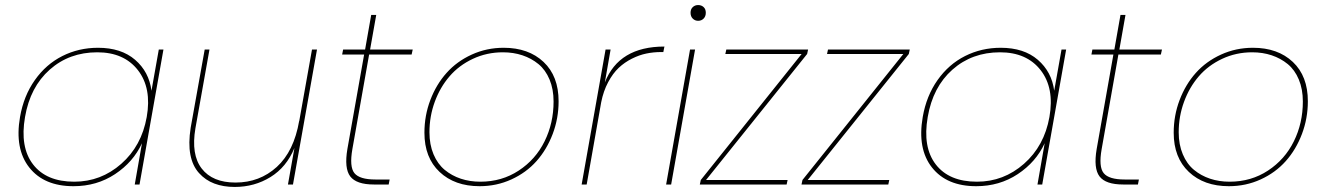

<svg xmlns="http://www.w3.org/2000/svg" viewBox="-20 -738 5307 768"><path d="M60.1 -270Q74.7 -354.5 119.4 -417.7Q164.1 -481 229.5 -513.9Q294.9 -546.9 372.1 -546.9Q464.8 -546.9 520.5 -498.8Q576.2 -450.7 585.9 -375L615.2 -540H633.8L538.1 0H519L547.9 -165Q513.2 -89.8 440.2 -41.5Q367.2 6.8 273.9 6.8Q156.2 6.8 97.2 -67.9Q38.1 -142.6 60.1 -270ZM369.1 -528.8Q257.3 -528.8 179 -459.5Q100.6 -390.1 80.1 -270Q59.1 -149.4 112.3 -80.3Q165.5 -11.2 276.9 -11.2Q383.8 -11.2 465.1 -82.8Q546.4 -154.3 566.9 -270Q587.4 -385.7 531.7 -457.3Q476.1 -528.8 369.1 -528.8Z M1248 -540 1151.9 0H1131.8L1157.7 -146Q1126 -69.3 1062 -29.8Q998 9.8 918.9 9.8Q873.5 9.8 837.6 -3.7Q801.8 -17.1 775.9 -45.9Q750 -74.7 741.5 -119.6Q732.9 -164.6 742.7 -227.1L798.8 -540H817.9L761.7 -225.1Q743.7 -119.6 786.9 -63.7Q830.1 -7.8 921.9 -7.8Q1018.6 -7.8 1087.2 -70.3Q1155.8 -132.8 1176.8 -254.9V-252.9L1228 -540Z M1369.6 -142.1 1436.5 -520H1348.6L1352.5 -540H1440.4L1464.8 -678.2H1484.9L1460.4 -540H1630.9L1626.5 -520H1456.5L1389.6 -142.1Q1377 -70.8 1397.7 -45.4Q1418.5 -20 1481.4 -20H1538.6L1534.7 0H1475.6Q1405.8 0 1381.1 -32.2Q1356.4 -64.5 1369.6 -142.1Z M2214.4 -333Q2214.4 -264.2 2190.7 -201.9Q2167 -139.6 2126 -93.5Q2085 -47.4 2025.6 -20.3Q1966.3 6.8 1898.4 6.8Q1798.8 6.8 1738.3 -50.3Q1677.7 -107.4 1677.7 -207Q1677.7 -275.9 1701.4 -338.1Q1725.1 -400.4 1766.4 -446.5Q1807.6 -492.7 1867.2 -519.8Q1926.8 -546.9 1994.6 -546.9Q2094.2 -546.9 2154.3 -490.2Q2214.4 -433.6 2214.4 -333ZM1697.8 -209Q1697.8 -159.7 1714.1 -120.8Q1730.5 -82 1758.8 -58.6Q1787.1 -35.2 1823.2 -23.2Q1859.4 -11.2 1901.4 -11.2Q1987.3 -11.2 2054.9 -55.7Q2122.6 -100.1 2158.4 -172.9Q2194.3 -245.6 2194.3 -332Q2194.3 -381.3 2178.2 -419.9Q2162.1 -458.5 2133.8 -481.7Q2105.5 -504.9 2069.6 -516.8Q2033.7 -528.8 1991.7 -528.8Q1927.2 -528.8 1871.6 -502.7Q1815.9 -476.6 1778.1 -432.6Q1740.2 -388.7 1719 -330.6Q1697.8 -272.5 1697.8 -209Z M2326.7 0H2306.6L2402.3 -540H2422.4L2399.4 -408.2Q2455.6 -551.8 2637.7 -551.8L2633.3 -529.8H2624.5Q2594.2 -529.8 2565.7 -523.9Q2537.1 -518.1 2507.8 -503.4Q2478.5 -488.8 2454.8 -466.6Q2431.2 -444.3 2412.4 -408.9Q2393.6 -373.5 2384.8 -329.1Z M2644.5 0 2740.2 -540H2760.3L2664.6 0ZM2772.5 -654.8Q2759.8 -654.8 2751 -663.6Q2742.2 -672.4 2742.2 -687Q2742.2 -701.2 2751 -709.5Q2759.8 -717.8 2772.5 -717.8Q2785.6 -717.8 2794.4 -709.7Q2803.2 -701.7 2803.2 -687Q2803.2 -672.4 2794.4 -663.6Q2785.6 -654.8 2772.5 -654.8Z M3212.4 -540 3208.5 -522 2804.2 -18.1H3130.4L3126.5 0H2779.3L2783.2 -18.1L3186.5 -522H2881.3L2885.3 -540Z M3619.1 -540 3615.2 -522 3210.9 -18.1H3537.1L3533.2 0H3186L3189.9 -18.1L3593.3 -522H3288.1L3292 -540Z M3670.9 -270Q3685.5 -354.5 3730.2 -417.7Q3774.9 -481 3840.3 -513.9Q3905.8 -546.9 3982.9 -546.9Q4075.7 -546.9 4131.3 -498.8Q4187 -450.7 4196.8 -375L4226.1 -540H4244.6L4148.9 0H4129.9L4158.7 -165Q4124 -89.8 4051 -41.5Q3978 6.8 3884.8 6.8Q3767.1 6.8 3708 -67.9Q3648.9 -142.6 3670.9 -270ZM3980 -528.8Q3868.2 -528.8 3789.8 -459.5Q3711.4 -390.1 3690.9 -270Q3669.9 -149.4 3723.1 -80.3Q3776.4 -11.2 3887.7 -11.2Q3994.6 -11.2 4075.9 -82.8Q4157.2 -154.3 4177.7 -270Q4198.2 -385.7 4142.6 -457.3Q4086.9 -528.8 3980 -528.8Z M4366.7 -142.1 4433.6 -520H4345.7L4349.6 -540H4437.5L4461.9 -678.2H4481.9L4457.5 -540H4627.9L4623.5 -520H4453.6L4386.7 -142.1Q4374 -70.8 4394.8 -45.4Q4415.5 -20 4478.5 -20H4535.6L4531.7 0H4472.7Q4402.8 0 4378.2 -32.2Q4353.5 -64.5 4366.7 -142.1Z M5211.4 -333Q5211.4 -264.2 5187.7 -201.9Q5164.1 -139.6 5123 -93.5Q5082 -47.4 5022.7 -20.3Q4963.4 6.8 4895.5 6.8Q4795.9 6.8 4735.4 -50.3Q4674.8 -107.4 4674.8 -207Q4674.8 -275.9 4698.5 -338.1Q4722.2 -400.4 4763.4 -446.5Q4804.7 -492.7 4864.3 -519.8Q4923.8 -546.9 4991.7 -546.9Q5091.3 -546.9 5151.4 -490.2Q5211.4 -433.6 5211.4 -333ZM4694.8 -209Q4694.8 -159.7 4711.2 -120.8Q4727.5 -82 4755.9 -58.6Q4784.2 -35.2 4820.3 -23.2Q4856.4 -11.2 4898.4 -11.2Q4984.4 -11.2 5052 -55.7Q5119.6 -100.1 5155.5 -172.9Q5191.4 -245.6 5191.4 -332Q5191.4 -381.3 5175.3 -419.9Q5159.2 -458.5 5130.9 -481.7Q5102.5 -504.9 5066.7 -516.8Q5030.8 -528.8 4988.8 -528.8Q4924.3 -528.8 4868.7 -502.7Q4813 -476.6 4775.1 -432.6Q4737.3 -388.7 4716.1 -330.6Q4694.8 -272.5 4694.8 -209Z"/></svg>

Font: SVN-Poppins Thin
Style: Italic
Weight: 100
Italic angle: -10°
Designer: Ninad Kale (Devanagari), Jonny Pinhorn (Latin)
Foundry: Indian Type Foundry
Version: Version 3.002 2017